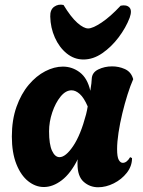

<svg xmlns="http://www.w3.org/2000/svg" viewBox="-20 -785 604 810"><path d="M394 5Q359 5 333 -18Q307 -41 307 -93Q307 -98 307 -103Q307 -108 308 -113Q278 -53 240.5 -24.5Q203 4 165 4Q130 4 99 -20.5Q68 -45 49 -93Q30 -141 30 -209Q30 -279 49.5 -334Q69 -389 101 -427Q133 -465 171 -484.5Q209 -504 245 -504Q285 -504 317 -479.5Q349 -455 361 -402Q364 -419 365.5 -433Q367 -447 367 -452Q368 -479 394.5 -492Q421 -505 453 -505Q481 -505 506 -494Q531 -483 540 -457L542 -451Q530 -424 518 -386Q506 -348 496 -306.5Q486 -265 480 -225.5Q474 -186 474 -156Q474 -123 481 -110.5Q488 -98 498 -98Q515 -98 529 -122L537 -118Q537 -84 515 -56Q493 -28 460 -11.5Q427 5 394 5ZM231 -122Q257 -122 288.5 -168.5Q320 -215 343 -302Q345 -311 347 -319.5Q349 -328 350 -336Q334 -373 316.5 -388.5Q299 -404 282 -404Q257 -404 235.5 -377.5Q214 -351 200.5 -311Q187 -271 187 -231Q187 -176 199.5 -149Q212 -122 231 -122ZM332 -534Q293 -534 261.5 -559.5Q230 -585 211.5 -626.5Q193 -668 192 -715Q191 -744 208.5 -756.5Q226 -769 248 -764Q279 -713 306 -689Q333 -665 352 -665Q371 -665 408 -689.5Q445 -714 489 -761Q514 -766 526 -753.5Q538 -741 527 -710Q511 -668 480.5 -627.5Q450 -587 411.5 -560.5Q373 -534 332 -534Z"/></svg>

Font: Agbalumo
Style: Regular
Weight: 400
Designer: Raphael Alegbeleye
Foundry: Sorkin Type Co.
Version: Version 1.000; ttfautohint (v1.8.4)